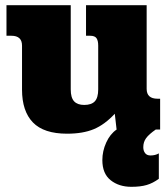

<svg xmlns="http://www.w3.org/2000/svg" viewBox="-20 -500 643 741"><path d="M533 68Q533 82 540 91Q547 100 561 100Q579 100 593 92V190Q570 207 546 214Q522 221 487 221Q439 221 407 195.5Q375 170 375 118Q375 83 390 50Q405 17 430 0L423 -61Q384 -19 342 -1.5Q300 16 239 16Q149 16 107 -27.5Q65 -71 65 -154V-324Q65 -362 24 -362H5V-480H253V-155Q253 -123 266 -109Q279 -95 305 -95Q333 -95 346 -109Q359 -123 359 -155V-324Q359 -343 352.5 -352.5Q346 -362 328 -362H312V-480H546V-157Q546 -119 588 -119H598V0H581Q555 18 544 33Q533 48 533 68Z"/></svg>

Font: Pridi
Style: Bold
Weight: 700
Designer: Katatrad Team
Foundry: CadsonDemak
Version: Version 1.001